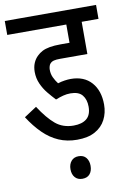

<svg xmlns="http://www.w3.org/2000/svg" viewBox="-90 -678 625 922"><g transform="rotate(-10 222.5 -216.5)"><path d="M250 -225Q232 -225 214.5 -220.5Q197 -216 177 -208Q159 -227 141 -249Q123 -271 111 -298Q99 -325 99 -356Q99 -380 107 -399Q115 -418 129 -431Q140 -442 154.5 -449.5Q169 -457 191 -461Q213 -465 245 -465H288V-554H0V-622H445V-554H363V-397H230Q210 -397 199 -394Q188 -391 181 -383Q177 -379 174.5 -370.5Q172 -362 172 -354Q172 -333 180 -316Q188 -299 200 -283Q216 -288 233 -290.5Q250 -293 263 -293Q328 -293 364 -252.5Q400 -212 400 -144Q400 -104 383 -71Q366 -38 331.5 -19Q297 0 244 0Q195 0 154.5 -17.5Q114 -35 79.5 -69Q45 -103 15 -150L76 -190Q115 -130 151 -100Q187 -70 239 -70Q280 -70 302.5 -88.5Q325 -107 325 -147Q325 -182 307.5 -203.5Q290 -225 250 -225ZM187 134Q187 110 200 94.5Q213 79 236 79Q260 79 272.5 94.5Q285 110 285 134Q285 159 272.5 174Q260 189 236 189Q213 189 200 174Q187 159 187 134Z"/></g></svg>

Font: Noto Sans ExtraCondensed
Style: Regular
Weight: 400
Width: 2
Designer: Monotype Design Team
Foundry: Monotype Imaging Inc.
Version: Version 2.013